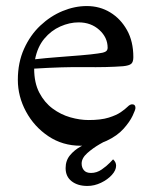

<svg xmlns="http://www.w3.org/2000/svg" viewBox="-20 -469 506 635"><path d="M387 -250Q335 -246 262 -247Q189 -248 93 -242Q93 -195 110 -162.5Q127 -130 154 -110Q181 -90 212.5 -81Q244 -72 273 -72Q314 -72 339.5 -80Q365 -88 379.5 -98Q394 -108 402 -116Q410 -124 417 -124Q428 -124 428 -112Q428 -106 418.5 -86Q409 -66 388.5 -43Q368 -20 333 -3.5Q298 13 247 13Q187 13 140 -18.5Q93 -50 66 -100Q39 -150 39 -205Q39 -262 59.5 -307.5Q80 -353 113.5 -384.5Q147 -416 187 -432.5Q227 -449 267 -449Q310 -449 344.5 -428Q379 -407 400 -369.5Q421 -332 421 -280Q421 -264 414 -258Q407 -252 387 -250ZM240 -395Q210 -395 179.5 -381.5Q149 -368 126.5 -341Q104 -314 96 -273Q131 -277 171 -280Q211 -283 247 -286Q283 -289 303 -292Q321 -294 328.5 -298Q336 -302 336 -311Q336 -345 308.5 -370Q281 -395 240 -395ZM354 58Q364 67 364 79Q364 94 350 109.5Q336 125 314 135.5Q292 146 269 146Q237 146 217 130.5Q197 115 197 87Q197 62 211.5 44.5Q226 27 247 15.5Q268 4 288.5 -2.5Q309 -9 321 -12H343V-10Q332 -5 309.5 8Q287 21 268.5 37.5Q250 54 250 72Q250 85 257.5 94Q265 103 281 103Q300 103 316.5 91.5Q333 80 343.5 69Q354 58 354 58Z"/></svg>

Font: Sedan SC
Style: Regular
Weight: 400
Designer: Sebastian Salazar
Foundry: Sebastian Salazar
Version: Version 1.100; ttfautohint (v1.8.4.7-5d5b)